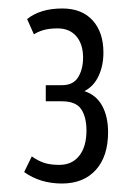

<svg xmlns="http://www.w3.org/2000/svg" viewBox="-20 -795 315 453"><path d="M37 -389 55 -426Q69 -416 83.5 -411Q98 -406 120 -406Q150 -406 167 -427.5Q184 -449 184 -487Q184 -519 171.5 -537.5Q159 -556 126 -556H88V-594H126Q153 -594 164.5 -613Q176 -632 176 -659Q176 -691 160 -709.5Q144 -728 116 -728Q96 -728 82.5 -724Q69 -720 60 -714L44 -750Q75 -775 127 -775Q173 -775 198.5 -747Q224 -719 224 -671Q224 -640 212.5 -615.5Q201 -591 179 -580Q207 -571 221 -545.5Q235 -520 235 -483Q235 -426 206 -394Q177 -362 126 -362Q75 -362 37 -389Z"/></svg>

Font: Georama Condensed
Style: Regular
Weight: 400
Width: 3
Designer: Jean-Baptiste Levee
Foundry: Production Type
Version: Version 1.000